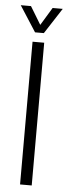

<svg xmlns="http://www.w3.org/2000/svg" viewBox="-56 -776 284 804"><g transform="rotate(5 86.0 -374.0)"><path d="M60.5 0V-600H109.5V0ZM67.5 -640 -2 -748H41L86.5 -673L132 -748H174.5L104.5 -640Z"/></g></svg>

Font: Big Shoulders Text Thin ExtraLight
Style: Regular
Weight: 250
Version: Version 2.002